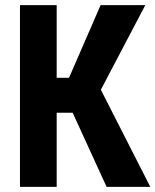

<svg xmlns="http://www.w3.org/2000/svg" viewBox="-20 -731 608 751"><path d="M201.7 -290V0H58.1V-710.9H201.7V-426.8H250L373.5 -710.9H548.3L374.5 -379.9L567.9 0H397L264.2 -290Z"/></svg>

Font: RobotoCondensed-Bold
Style: Bold
Weight: 700
Designer: Google
Version: Version 2.001240; 2014